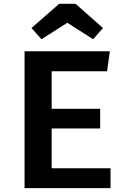

<svg xmlns="http://www.w3.org/2000/svg" viewBox="-20 -975 655 995"><path d="M247.7 -605.6V-411.3H499V-309.2H247.7V-103.1H552.8V0H107.2V-709.2H549.2L534.9 -605.6ZM371.3 -955.4 513.8 -829.7 462.6 -771.8 328.7 -856.9 194.9 -771.8 143.1 -829.7 286.7 -955.4Z"/></svg>

Font: Fira Code SemiBold
Style: Regular
Weight: 600
Designer: Carrois Corporate, Edenspiekermann AG, Nikita Prokopov
Foundry: Carrois Corporate, Edenspiekermann AG, Nikita Prokopov
Version: Version 6.002